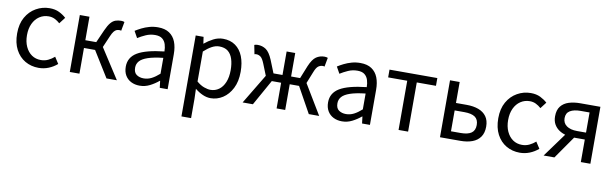

<svg xmlns="http://www.w3.org/2000/svg" viewBox="-48 -1065 5755 1803"><g transform="rotate(10 2829.0 -164.0)"><path d="M306 13Q234 13 176.5 -20.5Q119 -54 85.5 -117.5Q52 -181 52 -271Q52 -362 88 -425.5Q124 -489 184 -523Q244 -557 313 -557Q366 -557 404.5 -538Q443 -519 471 -493L425 -433Q402 -454 375.5 -467Q349 -480 317 -480Q268 -480 229 -454Q190 -428 168 -381Q146 -334 146 -271Q146 -209 167.5 -162Q189 -115 226.5 -89Q264 -63 314 -63Q352 -63 384 -78.5Q416 -94 442 -117L482 -55Q445 -23 400 -5Q355 13 306 13Z M602 0V-543H694V-319H798L852 -441Q874 -490 895 -515Q916 -540 940.5 -548.5Q965 -557 994 -557Q1003 -557 1012 -555.5Q1021 -554 1026 -551L1010 -465Q1006 -467 1002 -467.5Q998 -468 992 -468Q978 -468 965.5 -463Q953 -458 940.5 -442.5Q928 -427 914 -394L867 -285L1051 0H952L800 -245H694V0Z M1269 13Q1224 13 1188 -5Q1152 -23 1131.5 -57.5Q1111 -92 1111 -141Q1111 -230 1190.5 -277.5Q1270 -325 1444 -344Q1444 -379 1434.5 -410.5Q1425 -442 1401 -461.5Q1377 -481 1332 -481Q1285 -481 1243.5 -462.5Q1202 -444 1169 -423L1134 -486Q1159 -502 1192 -518.5Q1225 -535 1264 -546Q1303 -557 1347 -557Q1413 -557 1454.5 -529Q1496 -501 1515.5 -451.5Q1535 -402 1535 -334V0H1460L1452 -65H1449Q1411 -33 1365.5 -10Q1320 13 1269 13ZM1295 -61Q1334 -61 1369.5 -79Q1405 -97 1444 -132V-283Q1353 -273 1299 -254.5Q1245 -236 1222 -209.5Q1199 -183 1199 -147Q1199 -100 1227 -80.5Q1255 -61 1295 -61Z M1707 229V-543H1782L1791 -480H1793Q1830 -511 1874.5 -534Q1919 -557 1966 -557Q2036 -557 2084.5 -522.5Q2133 -488 2157.5 -426Q2182 -364 2182 -280Q2182 -187 2148.5 -121.5Q2115 -56 2061.5 -21.5Q2008 13 1946 13Q1909 13 1871 -3.5Q1833 -20 1796 -50L1799 45V229ZM1931 -64Q1976 -64 2011.5 -89.5Q2047 -115 2067 -163.5Q2087 -212 2087 -279Q2087 -339 2072.5 -384.5Q2058 -430 2027 -455Q1996 -480 1943 -480Q1909 -480 1873.5 -461Q1838 -442 1799 -406V-120Q1835 -89 1870 -76.5Q1905 -64 1931 -64Z M2250 0 2421 -284 2377 -394Q2358 -441 2339 -454.5Q2320 -468 2299 -468Q2293 -468 2289.5 -467.5Q2286 -467 2281 -465L2264 -551Q2278 -557 2297 -557Q2341 -557 2375.5 -533.5Q2410 -510 2439 -441L2488 -319H2574V-543H2656V-319H2742L2791 -441Q2820 -510 2854.5 -533.5Q2889 -557 2933 -557Q2952 -557 2965 -551L2949 -465Q2944 -467 2940.5 -467.5Q2937 -468 2931 -468Q2910 -468 2890.5 -454.5Q2871 -441 2853 -394L2809 -284L2980 0H2881L2745 -245H2656V0H2574V-245H2485L2348 0Z M3198 13Q3153 13 3117 -5Q3081 -23 3060.5 -57.5Q3040 -92 3040 -141Q3040 -230 3119.5 -277.5Q3199 -325 3373 -344Q3373 -379 3363.5 -410.5Q3354 -442 3330 -461.5Q3306 -481 3261 -481Q3214 -481 3172.5 -462.5Q3131 -444 3098 -423L3063 -486Q3088 -502 3121 -518.5Q3154 -535 3193 -546Q3232 -557 3276 -557Q3342 -557 3383.5 -529Q3425 -501 3444.5 -451.5Q3464 -402 3464 -334V0H3389L3381 -65H3378Q3340 -33 3294.5 -10Q3249 13 3198 13ZM3224 -61Q3263 -61 3298.5 -79Q3334 -97 3373 -132V-283Q3282 -273 3228 -254.5Q3174 -236 3151 -209.5Q3128 -183 3128 -147Q3128 -100 3156 -80.5Q3184 -61 3224 -61Z M3737 0V-469H3555V-543H4011V-469H3828V0Z M4132 0V-543H4224V-343H4326Q4391 -343 4439.5 -325Q4488 -307 4515 -269.5Q4542 -232 4542 -173Q4542 -113 4515 -74.5Q4488 -36 4439.5 -18Q4391 0 4326 0ZM4224 -73H4316Q4385 -73 4418.5 -97Q4452 -121 4452 -173Q4452 -225 4418.5 -248.5Q4385 -272 4316 -272H4224Z M4894 13Q4822 13 4764.5 -20.5Q4707 -54 4673.5 -117.5Q4640 -181 4640 -271Q4640 -362 4676 -425.5Q4712 -489 4772 -523Q4832 -557 4901 -557Q4954 -557 4992.5 -538Q5031 -519 5059 -493L5013 -433Q4990 -454 4963.5 -467Q4937 -480 4905 -480Q4856 -480 4817 -454Q4778 -428 4756 -381Q4734 -334 4734 -271Q4734 -209 4755.5 -162Q4777 -115 4814.5 -89Q4852 -63 4902 -63Q4940 -63 4972 -78.5Q5004 -94 5030 -117L5070 -55Q5033 -23 4988 -5Q4943 13 4894 13Z M5475 0V-215H5375Q5335 -215 5296.5 -224.5Q5258 -234 5228 -254Q5198 -274 5180 -305.5Q5162 -337 5162 -382Q5162 -442 5190 -477.5Q5218 -513 5266 -528Q5314 -543 5374 -543H5566V0ZM5390 -281H5475V-473H5390Q5326 -473 5289.5 -451Q5253 -429 5253 -380Q5253 -333 5289.5 -307Q5326 -281 5390 -281ZM5120 0 5311 -262 5387 -235 5223 0Z"/></g></svg>

Font: Noto Sans KR
Style: Regular
Weight: 400
Designer: Ryoko NISHIZUKA  (kana, bopomofo & ideographs); Paul D. Hunt (Latin, Greek & Cyrillic); Sandoll Communications , Soo-you
Foundry: Adobe
Version: Version 2.004-H2;hotconv 1.0.118;makeotfexe 2.5.65603